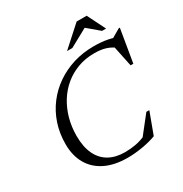

<svg xmlns="http://www.w3.org/2000/svg" viewBox="-199 -1021 1123 1180"><g transform="rotate(-30 362.0 -431.0)"><path d="M525 -60.5 497.5 -39.5 606.5 -177.5H627.5L571 -25Q529 -9 473.5 0.5Q418 10 367.5 10Q274.5 10 209.5 -22Q144.5 -54 110.8 -113Q77 -172 77 -253Q77 -329.5 99.2 -396Q121.5 -462.5 162.5 -516.2Q203.5 -570 259.5 -608.5Q315.5 -647 383 -667.8Q450.5 -688.5 526 -688.5Q552 -688.5 577.2 -686.5Q602.5 -684.5 627.5 -679.5Q652.5 -674.5 677 -665.5L644 -665L716 -707H724L685 -473.5H665.5L633.5 -627L658 -602Q621.5 -629 588 -639.2Q554.5 -649.5 507.5 -649.5Q445.5 -649.5 392.2 -630Q339 -610.5 296.2 -575.2Q253.5 -540 223.2 -491.5Q193 -443 177 -385.2Q161 -327.5 161 -263Q161 -185 186 -132.8Q211 -80.5 257.8 -54.2Q304.5 -28 370 -28Q409 -28 447.2 -35Q485.5 -42 525 -60.5ZM371 -744.5 513 -872.5H584L648 -744.5H619.5L530 -820H546.5L408.5 -744.5Z"/></g></svg>

Font: Newsreader 28pt
Style: Italic
Weight: 400
Italic angle: -17°
Version: Version 1.003